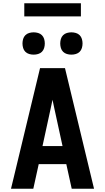

<svg xmlns="http://www.w3.org/2000/svg" viewBox="-20 -1150 640 1170"><path d="M47 0 64 -70 165 -490 224 -735H376L553 0H417L384 -150H216L183 0ZM239 -260H361L311 -490Q308 -503 305.5 -516Q303 -529 300 -542Q297 -529 294.5 -516Q292 -503 289 -490ZM415 -817Q401 -817 387.5 -821Q374 -825 364.5 -834.5Q355 -844 351 -857.5Q347 -871 347 -885Q347 -899 351 -912.5Q355 -926 364.5 -935.5Q374 -945 387.5 -949Q401 -953 415 -953Q429 -953 442.5 -949Q456 -945 465.5 -935.5Q475 -926 479 -912.5Q483 -899 483 -885Q483 -871 479 -857.5Q475 -844 465.5 -834.5Q456 -825 442.5 -821Q429 -817 415 -817ZM185 -817Q171 -817 157.5 -821Q144 -825 134.5 -834.5Q125 -844 121 -857.5Q117 -871 117 -885Q117 -899 121 -912.5Q125 -926 134.5 -935.5Q144 -945 157.5 -949Q171 -953 185 -953Q199 -953 212.5 -949Q226 -945 235.5 -935.5Q245 -926 249 -912.5Q253 -899 253 -885Q253 -871 249 -857.5Q245 -844 235.5 -834.5Q226 -825 212.5 -821Q199 -817 185 -817ZM128 -1050V-1130H473V-1050Z"/></svg>

Font: Iosevka Aile Extrabold
Style: Regular
Weight: 800
Designer: Belleve Invis
Foundry: Belleve Invis
Version: Version 27.3.5; ttfautohint (v1.8.4)